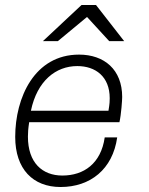

<svg xmlns="http://www.w3.org/2000/svg" viewBox="-20 -740 596 770"><path d="M307 -720 152 -575H212L329 -672L418 -575H478L365 -720ZM450 -189H400C385 -84 316 -36 230 -36C150 -36 92 -87 92 -192C92 -208 93 -224 97 -250H459C466 -280 470 -339 470 -351C470 -461 398 -521 297 -521C118 -521 41 -348 41 -191C41 -62 112 10 223 10C342 10 432 -61 450 -189ZM290 -475C363 -475 420 -433 420 -346C420 -336 420 -325 415 -296H104C129 -416 204 -475 290 -475Z"/></svg>

Font: Chivo Light
Style: Italic
Weight: 300
Italic angle: -8°
Designer: Hector Gatti
Foundry: Omnibus-Type
Version: Version 1.003;PS 001.003;hotconv 1.0.70;makeotf.lib2.5.58329